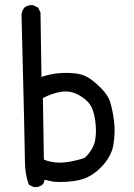

<svg xmlns="http://www.w3.org/2000/svg" viewBox="-20 -761 540 771"><path d="M115.2 -9.8 95.7 -19.5Q80.1 -62.5 80.1 -113.8Q80.1 -165 66.4 -703.1Q68.4 -718.8 78.1 -730.5Q91.8 -742.2 113.3 -740.2L132.8 -730.5L142.6 -710.9L146.5 -452.1Q181.6 -463.9 213.9 -466.8Q246.1 -469.7 277.8 -466.8Q309.6 -463.9 333 -450.2Q356.4 -436.5 385.7 -407.2Q415 -377.9 423.8 -346.7Q432.6 -315.4 438 -273.9Q443.4 -232.4 436 -183.1Q428.7 -133.8 387.7 -91.3Q346.7 -48.8 298.3 -38.1Q250 -27.3 195.3 -31.2L158.2 -39.1Q158.2 -27.3 150.4 -19.5Q136.7 -7.8 115.2 -9.8ZM321.3 -127.9Q356.4 -163.1 362.3 -198.7Q368.2 -234.4 362.3 -276.9Q356.4 -319.3 341.8 -340.8Q327.1 -362.3 295.4 -379.9Q263.7 -397.5 227.5 -392.6Q191.4 -387.7 152.3 -367.2L156.2 -120.1Q179.7 -110.4 207 -108.4Q234.4 -106.4 268.6 -113.3Q302.7 -120.1 321.3 -127.9Z"/></svg>

Font: NaikaiFont
Style: Regular-Lite
Weight: 400
Version: Version 1.67